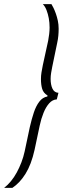

<svg xmlns="http://www.w3.org/2000/svg" viewBox="-96 -763 310 933"><path d="M-76 150Q-58 136 -42.5 117Q-27 98 -14.5 75Q-2 52 8 26Q18 0 24 -28L49 -146Q58 -185 68.5 -216.5Q79 -248 95 -269Q111 -290 134 -294L135 -299Q115 -311 109 -331Q103 -351 103 -379Q103 -395 105.5 -410.5Q108 -426 112 -446L138 -565Q141 -580 143 -597.5Q145 -615 145 -629Q145 -653 141 -674.5Q137 -696 130 -714Q123 -732 112 -743H154Q158 -737 164 -724.5Q170 -712 175.5 -696.5Q181 -681 185 -662.5Q189 -644 189 -623Q189 -607 187.5 -590Q186 -573 182 -555L158 -439Q155 -424 152.5 -409Q150 -394 150 -380Q150 -351 159 -332Q168 -313 188 -312L180 -280Q159 -279 143 -261Q127 -243 115.5 -214.5Q104 -186 97 -153L72 -35Q64 1 53 30Q42 59 28 81.5Q14 104 -2 121Q-18 138 -36 150Z"/></svg>

Font: Saira UltraCondensed Light
Style: Italic
Weight: 300
Width: 1
Italic angle: -12°
Designer: Hector Gatti with collaboration of the Omnibus-Type team
Foundry: Omnibus-Type
Version: Version 1.101